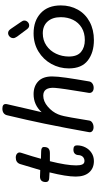

<svg xmlns="http://www.w3.org/2000/svg" viewBox="391 -1216 826 1649"><g transform="rotate(-90 804.5 -392.0)"><path d="M380 -145Q380 -106 363 -72.5Q346 -39 315 -19Q284 1 245 1Q184 1 148 -39.5Q112 -80 112 -155Q112 -236 148 -380L97 -383Q65 -385 65 -412Q65 -462 112 -462Q128 -462 168 -460Q199 -567 220 -634Q233 -670 275 -670Q295 -670 307 -660.5Q319 -651 319 -637Q319 -634 317 -626Q282 -518 265 -454Q305 -452 328 -452Q366 -452 366 -428Q366 -400 353 -388.5Q340 -377 313 -377H244Q208 -233 208 -151Q208 -116 216.5 -98Q225 -80 246 -80Q267 -80 281.5 -94Q296 -108 297 -137Q299 -154 310.5 -164.5Q322 -175 344 -175Q380 -175 380 -145Z M972 -358Q972 -314 961 -237Q950 -160 929 -39Q926 -22 910.5 -11.5Q895 -1 874 -1Q852 -1 840 -13Q828 -25 831 -44L837 -80Q869 -271 874 -336Q880 -434 807 -434Q758 -434 712.5 -395Q667 -356 647 -307Q638 -286 631.5 -256.5Q625 -227 619 -192.5Q613 -158 611 -145L593 -38Q590 -22 573.5 -12Q557 -2 536 -2Q515 -2 503 -12.5Q491 -23 493 -39Q528 -236 567 -426Q596 -567 638 -742Q642 -763 657 -774Q672 -785 695 -785Q735 -785 735 -757Q735 -750 734 -746Q727 -714 689 -550Q679 -510 665 -448Q728 -517 820 -517Q888 -517 930 -477Q972 -437 972 -358Z M1041 -214Q1041 -295 1079.5 -364.5Q1118 -434 1186.5 -475.5Q1255 -517 1342 -517Q1450 -517 1516 -455.5Q1582 -394 1582 -283Q1582 -202 1545.5 -137Q1509 -72 1441 -35.5Q1373 1 1284 1Q1177 1 1109 -51.5Q1041 -104 1041 -214ZM1481 -283Q1481 -355 1444 -396.5Q1407 -438 1342 -438Q1283 -438 1237.5 -407Q1192 -376 1167.5 -324.5Q1143 -273 1143 -214Q1143 -142 1182.5 -109.5Q1222 -77 1284 -77Q1346 -77 1390.5 -104Q1435 -131 1458 -178Q1481 -225 1481 -283ZM1378 -573 1314 -659Q1301 -678 1301 -691Q1301 -710 1314.5 -723Q1328 -736 1345 -736Q1356 -736 1365 -729.5Q1374 -723 1383 -709L1441 -624Q1452 -610 1452 -596Q1452 -580 1439.5 -567.5Q1427 -555 1410 -555Q1401 -555 1393.5 -559Q1386 -563 1378 -573Z"/></g></svg>

Font: Mali Medium
Style: Italic
Weight: 500
Italic angle: -10°
Version: Version 1.000; ttfautohint (v1.6)